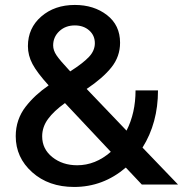

<svg xmlns="http://www.w3.org/2000/svg" viewBox="-20 -739 736 769"><path d="M692.9 0H547.9L483.9 -67.9Q393.1 9.8 276.9 9.8Q174.8 9.8 108.9 -49.1Q43 -107.9 43 -193.8Q43 -227.1 53.2 -257.1Q63.5 -287.1 83 -312Q102.5 -336.9 124.3 -356.9Q146 -377 174.8 -397Q128.4 -448.2 110.1 -482.7Q91.8 -517.1 91.8 -554.2Q91.8 -626.5 145.3 -672.9Q198.7 -719.2 279.8 -719.2Q356 -719.2 408.4 -678.7Q460.9 -638.2 460.9 -567.9Q460.9 -512.7 426.5 -469.5Q392.1 -426.3 327.1 -382.8L486.8 -215.8Q522.9 -286.6 522.9 -377H612.8Q612.8 -246.6 550.8 -147.9ZM279.8 -637.2Q242.2 -637.2 217.5 -614Q192.9 -590.8 192.9 -557.1Q192.9 -537.6 206.1 -517.8Q219.2 -498 261.2 -453.1Q312.5 -485.8 336.2 -511Q359.9 -536.1 359.9 -565.9Q359.9 -597.2 337.2 -617.2Q314.5 -637.2 279.8 -637.2ZM289.1 -77.1Q362.3 -77.1 423.8 -130.9L240.2 -326.2Q195.8 -294.4 172.4 -262.5Q148.9 -230.5 148.9 -192.9Q148.9 -142.1 189.7 -109.6Q230.5 -77.1 289.1 -77.1Z"/></svg>

Font: Rawline SemiBold
Style: Regular
Weight: 600
Designer: Matt McInerney, Pablo Impallari, Rodrigo Fuenzalida
Foundry: Matt McInerney, Pablo Impallari, Rodrigo Fuenzalida
Version: Version 4.020;PS 004.020;hotconv 1.0.88;makeotf.lib2.5.64775